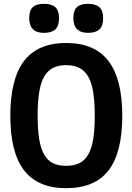

<svg xmlns="http://www.w3.org/2000/svg" viewBox="-20 -975 693 1005"><path d="M210 -803Q133 -803 133 -880Q133 -920 151.5 -937.5Q170 -955 210 -955Q250 -955 269.5 -937.5Q289 -920 289 -880Q289 -839 269.5 -821Q250 -803 210 -803ZM441 -803Q364 -803 364 -880Q364 -920 382.5 -937.5Q401 -955 441 -955Q480 -955 500 -937.5Q520 -920 520 -880Q520 -839 500 -821Q480 -803 441 -803ZM326 10Q178 10 106 -83.5Q34 -177 34 -369Q34 -562 106 -656Q178 -750 326 -750Q475 -750 547.5 -656Q620 -562 620 -369Q620 -176 548 -83Q476 10 326 10ZM326 -107Q367 -107 395.5 -121Q424 -135 442 -166.5Q460 -198 468 -247.5Q476 -297 476 -369Q476 -441 468 -491.5Q460 -542 442 -573.5Q424 -605 395.5 -619.5Q367 -634 326 -634Q286 -634 257.5 -619.5Q229 -605 211 -573.5Q193 -542 185 -491.5Q177 -441 177 -369Q177 -298 185 -248Q193 -198 211 -166.5Q229 -135 257 -121Q285 -107 326 -107Z"/></svg>

Font: Encode Sans Compressed
Style: Bold
Weight: 700
Designer: Pablo Impallari, Andres Torresi
Foundry: Pablo Impallari, Andres Torresi
Version: Version 1.000; ttfautohint (v1.00) -l 8 -r 50 -G 200 -x 14 -